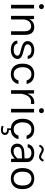

<svg xmlns="http://www.w3.org/2000/svg" viewBox="1597 -2359 985 4219"><g transform="rotate(90 2089.5 -249.5)"><path d="M70.4 -668.4Q70.4 -645.9 86.1 -629.8Q101.9 -613.7 125.2 -613.7Q148.6 -613.7 164.4 -629.8Q180.2 -645.9 180.2 -668.4Q180.2 -690.9 164.4 -706.4Q148.6 -722 125.2 -722Q101.9 -722 86.1 -706.4Q70.4 -690.9 70.4 -668.4ZM85.6 -505.4V0H165.3V-505.4Z M407.9 0V-348.3L397.6 -505.4H328.5V0ZM746 -317.1Q746 -407.2 702.2 -458.6Q658.3 -509.9 578 -509.9Q493.9 -509.9 442.4 -458.3Q390.8 -406.6 372.1 -304.5L407.8 -291.9Q420.8 -363.8 458.6 -402.5Q496.4 -441.2 555.5 -441.2Q608.1 -441.2 637.4 -404.4Q666.6 -367.7 666.6 -304.1V0H746Z M1074.6 -509.9Q1016 -509.9 972.8 -490.9Q929.7 -471.9 906.1 -439.1Q882.6 -406.3 882.6 -365.3Q882.6 -308.6 925.5 -275.1Q968.4 -241.6 1073 -216.7Q1124.3 -205.5 1152.5 -194.4Q1180.8 -183.4 1192.1 -170.1Q1203.3 -156.9 1203.3 -137.9Q1203.3 -105.3 1169 -81.4Q1134.6 -57.5 1076.1 -57.5Q1012.1 -57.5 976.5 -81.5Q940.9 -105.6 939.7 -138.8H872.1Q872.1 -97.6 895.8 -65.1Q919.5 -32.6 964.9 -13.8Q1010.2 5 1074.6 5Q1135.7 5 1181 -14.3Q1226.2 -33.6 1251.1 -66.8Q1275.9 -99.9 1275.9 -140.6Q1275.9 -175.4 1257.7 -200.1Q1239.6 -224.7 1198.4 -243.1Q1157.3 -261.5 1088.6 -276.5Q1036.6 -288.8 1007.5 -300.8Q978.3 -312.8 966.6 -328.2Q954.9 -343.6 954.9 -365.6Q954.9 -398.9 988 -423.4Q1021.2 -447.9 1077 -447.9Q1137.9 -447.9 1171.3 -423.7Q1204.6 -399.4 1205.7 -365H1273Q1273 -428 1221.3 -469Q1169.7 -509.9 1074.6 -509.9Z M1610.1 -509.9Q1499.3 -509.9 1438.8 -441.7Q1378.4 -373.5 1378.4 -252.4Q1378.4 -131.4 1438.8 -63.1Q1499.3 5.1 1610.1 5.1Q1669.7 5.1 1714.4 -15.1Q1759.1 -35.3 1787.3 -73.2Q1815.6 -111 1826.4 -163.4H1747.6Q1736.1 -118.7 1702 -88.5Q1667.9 -58.2 1610.1 -58.2Q1557.9 -58.2 1523.8 -83.7Q1489.8 -109.3 1473.2 -153.3Q1456.6 -197.2 1456.6 -252.9Q1456.6 -308.2 1473.3 -352.1Q1489.9 -396 1524.1 -421.4Q1558.2 -446.8 1610.1 -446.8Q1667.9 -446.8 1702 -416.6Q1736.1 -386.4 1747.6 -341.6L1826.4 -341.4Q1815.6 -394.2 1787.3 -432Q1759 -469.9 1714.3 -489.9Q1669.7 -509.9 1610.1 -509.9Z M1961.7 -505.4V0H2041V-301.4L2033.5 -505.4ZM2261.8 -434.1 2267.2 -506.6Q2259.1 -508.3 2249.9 -509.4Q2240.7 -510.4 2231.3 -510.4Q2176.3 -510.4 2137.9 -488.7Q2099.5 -467 2074.6 -429.8Q2049.6 -392.5 2035 -344.9Q2020.4 -297.2 2013 -244.9L2041.3 -230Q2050.8 -289.4 2072.1 -336.7Q2093.5 -383.9 2130.5 -411.6Q2167.4 -439.2 2223.2 -439.2Q2247.9 -439.2 2261.8 -434.1Z M2357 -668.4Q2357 -645.9 2372.8 -629.8Q2388.5 -613.7 2411.8 -613.7Q2435.2 -613.7 2451 -629.8Q2466.8 -645.9 2466.8 -668.4Q2466.8 -690.9 2451 -706.4Q2435.2 -722 2411.8 -722Q2388.5 -722 2372.8 -706.4Q2357 -690.9 2357 -668.4ZM2372.2 -505.4V0H2451.9V-505.4Z M2821.5 -509.9Q2710.7 -509.9 2650.2 -441.7Q2589.8 -373.5 2589.8 -252.4Q2589.8 -131.4 2650.2 -63.1Q2710.7 5.1 2821.5 5.1Q2881.1 5.1 2925.8 -15.1Q2970.5 -35.3 2998.8 -73.2Q3027 -111 3037.8 -163.4H2959Q2947.5 -118.7 2913.4 -88.5Q2879.3 -58.2 2821.5 -58.2Q2769.3 -58.2 2735.3 -83.7Q2701.2 -109.3 2684.6 -153.3Q2668 -197.2 2668 -252.9Q2668 -308.2 2684.7 -352.1Q2701.4 -396 2735.5 -421.4Q2769.6 -446.8 2821.5 -446.8Q2879.3 -446.8 2913.4 -416.6Q2947.5 -386.4 2959 -341.6L3037.8 -341.4Q3027 -394.2 2998.7 -432Q2970.4 -469.9 2925.8 -489.9Q2881.1 -509.9 2821.5 -509.9ZM2945.3 134Q2945.3 93.9 2917.7 71.5Q2890.1 49.1 2840.3 49.1V-0.5H2799.7V86.9Q2804.9 86.3 2810.6 86Q2816.3 85.6 2821.2 85.6Q2857.1 85.6 2877.9 99.5Q2898.8 113.3 2898.8 137.1Q2898.8 180.4 2833 180.4Q2812.9 180.4 2792.8 175.8Q2772.6 171.2 2758.4 164.1L2741.9 202.4Q2762.9 212.9 2785.4 217.9Q2807.9 223 2831.6 223Q2883.9 223 2914.6 199.1Q2945.3 175.3 2945.3 134Z M3540.9 -354.8Q3540.9 -404.5 3514.7 -439Q3488.5 -473.5 3443.9 -491.7Q3399.2 -509.9 3343.7 -509.9Q3259.5 -509.9 3206.7 -470.5Q3153.9 -431 3148.9 -365H3218.8Q3224.9 -402.1 3258 -425Q3291.1 -447.9 3340.1 -447.9Q3372.9 -447.9 3400.6 -437.3Q3428.2 -426.8 3444.7 -406Q3461.3 -385.1 3461.3 -354.8V-97.6L3473.3 0H3540.9ZM3504.3 -135.7 3478.3 -161.1Q3446.2 -123.1 3418.2 -99.7Q3390.2 -76.3 3361.8 -65.9Q3333.5 -55.5 3299.4 -55.5Q3256 -55.5 3231.2 -80.1Q3206.4 -104.7 3206.4 -144.2Q3206.4 -182 3235.7 -206.7Q3265.1 -231.5 3319.9 -234.2L3496.5 -242V-297.4L3315 -289.5Q3258.5 -287.2 3218.5 -267.2Q3178.6 -247.3 3157.4 -214.1Q3136.2 -180.8 3136.2 -138.1Q3136.2 -73.6 3176.4 -34.1Q3216.6 5.4 3285.1 5.4Q3348.3 5.4 3401.6 -28Q3454.8 -61.4 3504.3 -135.7ZM3158.3 -631.9 3196.7 -613Q3212.4 -644.1 3228.6 -659Q3244.9 -673.8 3264.9 -673.8Q3288.6 -673.8 3333.9 -647.1Q3363.5 -629.9 3385.6 -622.1Q3407.6 -614.2 3426.5 -614.2Q3493.5 -614.2 3533.3 -701.8L3494.8 -721.4Q3464 -660.3 3424.8 -660.3Q3412.6 -660.3 3396.8 -666.6Q3380.9 -672.8 3354.9 -687.7Q3324.5 -705.8 3303.9 -713.1Q3283.4 -720.4 3266.1 -720.4Q3234 -720.4 3206.3 -697.9Q3178.5 -675.3 3158.3 -631.9Z M3904.4 -447.9Q3972.7 -447.9 4014.7 -399.8Q4056.6 -351.7 4056.6 -252.6Q4056.6 -153.2 4014.8 -105.1Q3973 -57 3904.4 -57Q3835.8 -57 3794.1 -105.1Q3752.3 -153.2 3752.3 -252.6Q3752.3 -351.7 3794.2 -399.8Q3836.1 -447.9 3904.4 -447.9ZM3904.4 -509.9Q3799.2 -509.9 3736.1 -445Q3672.9 -380.1 3672.9 -252.6Q3672.9 -125.3 3736.2 -60Q3799.5 5.4 3904.4 5.4Q4009.4 5.4 4072.6 -60Q4135.8 -125.3 4135.8 -252.6Q4135.8 -380.1 4072.7 -445Q4009.7 -509.9 3904.4 -509.9Z"/></g></svg>

Font: Estedad-FD VF
Style: Regular
Weight: 100
Designer: Amin Abedi
Version: Version 7.3